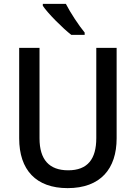

<svg xmlns="http://www.w3.org/2000/svg" viewBox="-20 -961 702 991"><path d="M320 -941H201V-931C227 -892 304 -815 348 -781H417V-793C387 -829 343 -896 320 -941ZM582 -247V-714H477V-248C477 -141 433 -82 332 -82C234 -82 184 -137 184 -247V-714H79V-247C79 -84 166 10 329 10C499 10 582 -90 582 -247Z"/></svg>

Font: Noto Sans Lao Looped SemiCondensed Medium
Style: Regular
Weight: 500
Width: 4
Designer: Mark Frömberg, Ben Mitchell
Foundry: The Fontpad Ltd
Version: Version 1.002